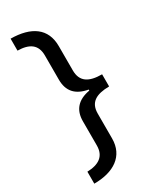

<svg xmlns="http://www.w3.org/2000/svg" viewBox="-220 -778 820 1000"><g transform="rotate(-30 190.0 -278.0)"><path d="M32 86V158C149 158 230 106 230 0V-149C230 -216 273 -241 352 -242V-315C273 -315 230 -341 230 -409V-555C230 -662 155 -713 32 -714V-642C103 -641 143 -614 143 -549V-403C143 -335 178 -294 252 -281V-275C179 -262 143 -221 143 -153V-8C143 57 101 84 32 86Z"/></g></svg>

Font: Noto Sans Arabic
Style: Regular
Weight: 400
Designer: Monotype Design Team, Nadine Chahine, Nizar Qandah and Khaled Hosny
Foundry: Monotype Imaging Inc.
Version: Version 2.012